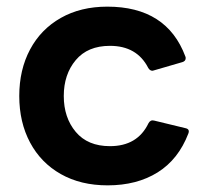

<svg xmlns="http://www.w3.org/2000/svg" viewBox="-20 -548 618 578"><path d="M38 -259Q38 -338 70.5 -399Q103 -460 163 -494Q223 -528 303 -528Q482 -528 538 -378Q539 -376 539 -373Q539 -364 529 -361L443 -336L439 -335Q431 -335 426 -344Q392 -410 311 -410Q244 -410 208 -367Q172 -324 172 -259Q172 -194 208 -151Q244 -108 311 -108Q394 -108 427 -177Q433 -188 444 -185L539 -162Q552 -159 547 -146Q517 -68 454.5 -29Q392 10 304 10Q223 10 163 -24Q103 -58 70.5 -119Q38 -180 38 -259Z"/></svg>

Font: LINE Seed Sans KR Bold
Style: Regular
Weight: 700
Designer: LINE BX Design & Sandoll Inc & Dalton Maag Ltd
Foundry: Sandoll Inc.
Version: Version 1.000